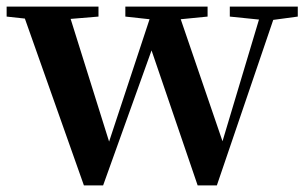

<svg xmlns="http://www.w3.org/2000/svg" viewBox="-28 -556 922 579"><path d="M665 -506 753 -497 643 -130 517 -498 598 -506V-536H350V-506L423 -498L301 -129L185 -499L269 -506V-536H-8V-506L47 -500L225 3H283L429 -404L568 3H626L796 -496L870 -506V-536H665Z"/></svg>

Font: Noto Serif SC
Style: Bold
Weight: 700
Designer: Ryoko NISHIZUKA 西塚涼子 (kana & ideographs); Frank Grießhammer (Latin, Greek & Cyrillic); Wenlong ZHANG 张文龙 (bopomofo); San
Foundry: Adobe
Version: Version 2.001;hotconv 1.1.0;makeotfexe 2.6.0